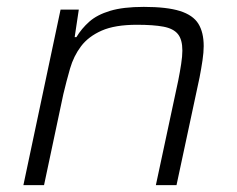

<svg xmlns="http://www.w3.org/2000/svg" viewBox="-20 -538 688 558"><path d="M48 0 156 -510H209L197 -430H202Q217 -455 239.5 -475Q262 -495 300 -506.5Q338 -518 398 -518Q465 -518 503 -506Q541 -494 556.5 -469Q572 -444 572 -404Q572 -386 568.5 -362.5Q565 -339 560 -313L493 0H433L498 -304Q503 -329 506.5 -352Q510 -375 510 -391Q510 -423 497 -439Q484 -455 455 -460.5Q426 -466 378 -466Q314 -466 275.5 -449Q237 -432 215.5 -403.5Q194 -375 183.5 -338.5Q173 -302 164 -264L108 0Z"/></svg>

Font: Saira SemiExpanded Light
Style: Italic
Weight: 300
Width: 6
Italic angle: -12°
Designer: Hector Gatti with collaboration of the Omnibus-Type team
Foundry: Omnibus-Type
Version: Version 1.101